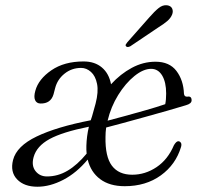

<svg xmlns="http://www.w3.org/2000/svg" viewBox="-20 -697 769 728"><path d="M29.5 -90.5Q43 -143 119 -179.5Q195 -216 324 -241Q326 -248.5 329 -256L342.5 -304.5Q354 -349 348 -379Q342 -409 325 -424.2Q308 -439.5 287.5 -439.5Q252 -439.5 224.8 -417.8Q197.5 -396 189 -362.5L183 -339.5Q172.5 -303.5 133 -304.5Q118.5 -305 113 -317.5Q107.5 -330 114 -353Q126 -397 174.8 -430.5Q223.5 -464 297 -464Q339.5 -464 366.5 -441Q393.5 -418 401 -377.5Q436.5 -416.5 479.8 -439.8Q523 -463 569.5 -463Q622.5 -463 649 -428Q675.5 -393 677.5 -342Q678.5 -329.5 690.5 -330.5Q706.5 -333.5 706.5 -316.5Q706.5 -304 685 -298Q655.5 -289 613.8 -277Q572 -265 527.5 -252.8Q483 -240.5 444.5 -230Q406 -219.5 382.5 -213.5Q380 -195.5 380 -178Q378.5 -103 404.2 -68.8Q430 -34.5 481.5 -34.5Q530.5 -34.5 573.5 -63.2Q616.5 -92 639.5 -146.5Q648.5 -161.5 656 -161.5Q661.5 -161.5 665.5 -156.2Q669.5 -151 666.5 -140Q646.5 -73 589.8 -32Q533 9 453 9Q395.5 9 359.8 -17.8Q324 -44.5 312.5 -92Q270.5 -41.5 220 -15.2Q169.5 11 122 11Q71.5 11 44.8 -17Q18 -45 29.5 -90.5ZM553 -436Q523.5 -436 489.8 -408.8Q456 -381.5 428.2 -336.8Q400.5 -292 388 -239.5Q414.5 -246.5 454.2 -257.2Q494 -268 535 -279.8Q576 -291.5 606.5 -302Q610 -318.5 610 -342.5Q610 -385.5 594.8 -410.8Q579.5 -436 553 -436ZM307.5 -144Q308.5 -180.5 317 -216.5Q217 -196.5 168 -169.8Q119 -143 107.5 -101.5Q98.5 -69 114.5 -48.5Q130.5 -28 158 -28Q199.5 -28 236.2 -49.8Q273 -71.5 308.5 -114.5Q307 -128.5 307.5 -144ZM546 -631Q565.5 -653.5 581.2 -666.2Q597 -679 613.5 -677Q628 -675 632.8 -664.5Q637.5 -654 632.5 -641.5Q627 -628 613.8 -616.8Q600.5 -605.5 581 -593.5L474 -521.5Q462.5 -516 458 -521.5Q455 -524.5 457.2 -528.8Q459.5 -533 463 -537Z"/></svg>

Font: Fraunces 9pt Light
Style: Italic
Weight: 300
Italic angle: -16°
Version: Version 1.000;[0bf87f6ff]